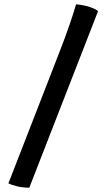

<svg xmlns="http://www.w3.org/2000/svg" viewBox="-20 -775 494 891"><path d="M116 96Q84 96 57 89Q30 82 19 76L248 -513Q283 -602 304 -664Q325 -726 333 -755Q374 -751 401 -741Q428 -731 435 -723Z"/></svg>

Font: Texturina Black
Style: Regular
Weight: 900
Designer: Guillermo Torres Carreño
Foundry: Omnibus-Type
Version: Version 1.002; ttfautohint (v1.8.3)